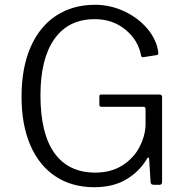

<svg xmlns="http://www.w3.org/2000/svg" viewBox="-20 -772 775 802"><path d="M70 -368Q70 -488 107.5 -574.5Q145 -661 214.5 -706.5Q284 -752 377 -752Q441 -752 499.5 -724.5Q558 -697 596 -651.5Q634 -606 641 -555V-549Q641 -543 635 -542L578 -533H576Q571 -533 569 -541Q557 -605 503.5 -648.5Q450 -692 376 -692Q266 -692 207.5 -609.5Q149 -527 149 -374Q149 -214 207.5 -132.5Q266 -51 378 -51Q444 -51 491 -81Q538 -111 562 -156.5Q586 -202 588 -249V-316V-318Q588 -326 578 -326H404Q395 -326 395 -334V-369Q395 -377 402 -377H646Q657 -377 657 -367V-12Q657 0 646 0H625Q618 0 614 -2Q610 -4 609 -11L603 -109Q602 -114 599.5 -114Q597 -114 594 -109Q563 -56 508 -23Q453 10 374 10Q280 10 211.5 -35.5Q143 -81 106.5 -166Q70 -251 70 -368Z"/></svg>

Font: Libre Franklin Light
Style: Regular
Weight: 300
Designer: Pablo Impallari, Rodrigo Fuenzalida
Foundry: Impallari Type
Version: Version 1.002; ttfautohint (v1.5)